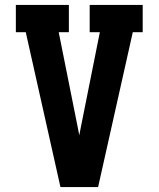

<svg xmlns="http://www.w3.org/2000/svg" viewBox="-20 -755 640 775"><path d="M224 0 84 -625H44V-735H258V-625H217L293 -245Q295 -236 296.5 -227Q298 -218 300 -209Q302 -218 303.5 -227Q305 -236 307 -245L383 -625H342V-735H556V-625H516L376 0Z"/></svg>

Font: Iosevka Slab XBdEx
Style: Regular
Weight: 800
Width: 7
Monospace: yes
Designer: Belleve Invis
Foundry: Belleve Invis
Version: Version 11.1.0; ttfautohint (v1.8.3)